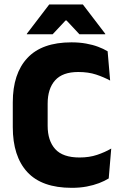

<svg xmlns="http://www.w3.org/2000/svg" viewBox="-20 -847 561 880"><path d="M308.7 13.9Q171.9 13.9 105.2 -58.3Q38.6 -130.5 38.6 -264.3V-377.8Q38.6 -509.7 105.6 -581.3Q172.6 -652.9 307.3 -652.9Q343.7 -652.9 374.2 -647.4Q404.7 -642 429.5 -632.7Q454.4 -623.4 473.3 -611.9L484.8 -477.8Q455.6 -493.6 420.3 -505.3Q384.9 -517 338.5 -517Q266.8 -517 232.6 -478.8Q198.4 -440.6 198.4 -371.7V-270.6Q198.4 -202.2 233.1 -163.7Q267.8 -125.2 344.3 -125.2Q389.4 -125.2 424.9 -137.2Q460.5 -149.1 489.8 -166.1L478.3 -29.1Q459.7 -17.6 434.1 -7.7Q408.5 2.1 377.2 8Q345.8 13.9 308.7 13.9ZM205.6 -826.5H359.8L462.4 -692.2V-690H344L284.9 -753.2H280.5L221.4 -690H103V-692.2Z"/></svg>

Font: Anek Latin Medium
Style: Regular
Weight: 500
Designer: Yesha Goshar
Foundry: Ek Type
Version: Version 1.003